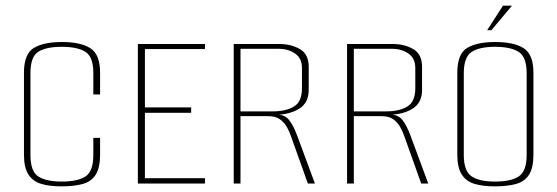

<svg xmlns="http://www.w3.org/2000/svg" viewBox="-20 -651 1977 681"><path d="M198 10Q155 10 125.5 1Q96 -8 80.5 -32.5Q65 -57 65 -102V-393Q65 -460 100 -481Q135 -502 200 -502Q266 -502 300.5 -480Q335 -458 335 -393V-316H311V-392Q311 -450 282.5 -467.5Q254 -485 199 -485Q144 -485 116 -467.5Q88 -450 88 -392V-101Q88 -43 116 -25Q144 -7 199 -7Q255 -7 283 -25Q311 -43 311 -101V-162H335V-102Q335 -56 319.5 -31.5Q304 -7 273.5 1.5Q243 10 198 10Z M469 0V-495H707V-477H494V-270H658V-251H494V-19H707V0Z M809 0V-495H970Q1012 -495 1043.5 -477Q1075 -459 1075 -414V-332Q1075 -286 1040.5 -265Q1006 -244 956 -244V-245Q988 -246 1004 -227Q1020 -208 1034 -170L1097 0H1072L1012 -168Q1007 -183 998 -199.5Q989 -216 973.5 -227.5Q958 -239 932 -239H833V0ZM833 -256H948Q994 -256 1022.5 -273Q1051 -290 1051 -338V-410Q1051 -445 1026 -461.5Q1001 -478 969 -478H833Z M1211 0V-495H1372Q1414 -495 1445.5 -477Q1477 -459 1477 -414V-332Q1477 -286 1442.5 -265Q1408 -244 1358 -244V-245Q1390 -246 1406 -227Q1422 -208 1436 -170L1499 0H1474L1414 -168Q1409 -183 1400 -199.5Q1391 -216 1375.5 -227.5Q1360 -239 1334 -239H1235V0ZM1235 -256H1350Q1396 -256 1424.5 -273Q1453 -290 1453 -338V-410Q1453 -445 1428 -461.5Q1403 -478 1371 -478H1235Z M1735 10Q1692 10 1662.5 1Q1633 -8 1617.5 -32.5Q1602 -57 1602 -102V-393Q1602 -460 1637 -481Q1672 -502 1737 -502Q1803 -502 1837.5 -480Q1872 -458 1872 -393V-102Q1872 -56 1856.5 -31.5Q1841 -7 1810.5 1.5Q1780 10 1735 10ZM1736 -7Q1794 -7 1821 -26Q1848 -45 1848 -101V-391Q1848 -449 1819.5 -467Q1791 -485 1736 -485Q1681 -485 1653 -467Q1625 -449 1625 -391V-101Q1625 -45 1652 -26Q1679 -7 1736 -7ZM1708 -544 1764 -631H1796L1723 -544Z"/></svg>

Font: Alumni Sans SC Thin
Style: Regular
Weight: 100
Designer: Robert E. Leuschke
Foundry: Robert E. Leuschke
Version: Version 1.018